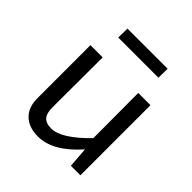

<svg xmlns="http://www.w3.org/2000/svg" viewBox="-188 -801 943 943"><g transform="rotate(45 283.5 -330.0)"><path d="M158 -610 159 -673H438L437 -610ZM505 0H439L431 -106Q326 13 223 13Q157 13 121 -24Q87 -59 88 -123V-487H173L172 -144Q171 -99 188 -80Q204 -61 241 -61Q311 -61 421 -174L420 -487H505Z"/></g></svg>

Font: Taylor Sans
Style: Regular
Weight: 400
Italic angle: -8°
Designer: Natanael Gama
Version: Version 1.001 September 8, 2015